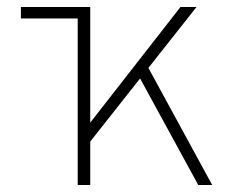

<svg xmlns="http://www.w3.org/2000/svg" viewBox="-20 -531 682 551"><path d="M40 -478V-511H217V-478ZM221 -102V-156L498 -511H544ZM203 0V-511H239V0ZM549 0 377 -315 401 -345 589 0Z"/></svg>

Font: Overpass Thin
Style: Regular
Weight: 250
Designer: Delve Withrington, Dave Bailey, Thomas Jockin
Foundry: Delve Fonts LLC
Version: Version 4.000